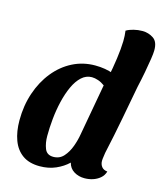

<svg xmlns="http://www.w3.org/2000/svg" viewBox="-115 -840 804 945"><g transform="rotate(15 287.0 -367.0)"><path d="M176 20Q122 20 88 -4.5Q54 -29 38 -72.5Q22 -116 22 -173Q22 -248 44 -313Q66 -378 105.5 -427Q145 -476 198 -503Q251 -530 313 -530Q339 -530 363 -526Q387 -522 407 -514L542 -488Q526 -403 509 -312.5Q492 -222 471 -127Q470 -118 468 -106Q466 -94 466 -85Q466 -68 475.5 -55.5Q485 -43 505 -41Q499 -20 483 -6.5Q467 7 446.5 13.5Q426 20 404 20Q374 20 350.5 5.5Q327 -9 320 -37Q294 -12 257.5 4Q221 20 176 20ZM229 -42Q261 -42 281.5 -65Q302 -88 314 -121Q326 -154 331 -185L378 -446Q362 -458 344.5 -464Q327 -470 312 -470Q283 -470 260 -449Q237 -428 220.5 -392Q204 -356 193.5 -311.5Q183 -267 178.5 -221Q174 -175 174 -134Q174 -98 185 -70Q196 -42 229 -42ZM540 -478 389 -487Q400 -541 407 -591.5Q414 -642 415 -681Q415 -696 414.5 -708.5Q414 -721 412 -734Q427 -743 449 -748.5Q471 -754 493 -754Q525 -754 550 -737Q575 -720 574 -675Q574 -662 569.5 -632Q565 -602 557.5 -562Q550 -522 540 -478Z"/></g></svg>

Font: Sansita Swashed Light SemiBold
Style: Regular
Weight: 600
Version: Version 1.003